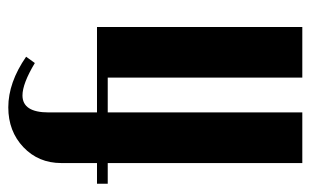

<svg xmlns="http://www.w3.org/2000/svg" viewBox="-163 -586 749 463"><g transform="rotate(-90 211.5 -354.5)"><path d="M0 -495.1H49.8V-581.1Q49.8 -636.2 88.1 -672.6Q126.5 -709 184.1 -709Q244.1 -709 306.2 -666L291 -645Q241.2 -674.8 212.9 -674.8Q171.9 -674.8 171.9 -611.8V-495.1H377.9V0H255.9V-469.2H171.9V0H49.8V-469.2H0Z"/></g></svg>

Font: Moniqa Black Heading
Style: Regular
Weight: 900
Designer: Rajesh Rajput
Foundry: Rajesh Rajput
Version: Version 1.000